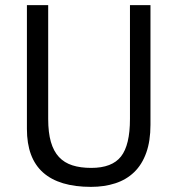

<svg xmlns="http://www.w3.org/2000/svg" viewBox="-20 -720 692 749"><path d="M487 -700H567V-233Q567 -170 550.5 -124Q534 -78 503.5 -48.5Q473 -19 430 -5Q387 9 335 9Q211 9 148 -47Q85 -103 85 -217V-700H168V-256Q168 -203 178.5 -166.5Q189 -130 210 -107.5Q231 -85 262.5 -75Q294 -65 336 -65Q417 -65 452 -109.5Q487 -154 487 -256Z"/></svg>

Font: PTSans
Style: Regular
Weight: 400
Designer: A.Korolkova, O.Umpeleva, V.Yefimov
Foundry: ParaType Ltd
Version: Version 2.003W OFL